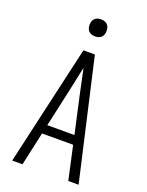

<svg xmlns="http://www.w3.org/2000/svg" viewBox="-171 -1020 842 1103"><g transform="rotate(20 250.0 -468.5)"><path d="M47 0 215 -735H285L453 0H390L345 -205H155L110 0ZM333 -260 282 -490Q274 -528 266 -565.5Q258 -603 250 -641Q242 -603 234 -565.5Q226 -528 218 -490L167 -260ZM250 -833Q239 -833 229 -836Q219 -839 211.5 -846.5Q204 -854 201 -864Q198 -874 198 -885Q198 -896 201 -906Q204 -916 211.5 -923.5Q219 -931 229 -934Q239 -937 250 -937Q261 -937 271 -934Q281 -931 288.5 -923.5Q296 -916 299 -906Q302 -896 302 -885Q302 -874 299 -864Q296 -854 288.5 -846.5Q281 -839 271 -836Q261 -833 250 -833Z"/></g></svg>

Font: Iosevka Light
Style: Regular
Weight: 300
Monospace: yes
Designer: Belleve Invis
Foundry: Belleve Invis
Version: Version 32.5.0; ttfautohint (v1.8.4)